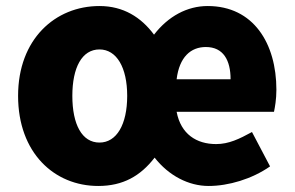

<svg xmlns="http://www.w3.org/2000/svg" viewBox="-20 -603 978 637"><path d="M306 14C388 14 446 -19 493 -80C540 -20 606 14 672 14C738 14 816 -9 876 -51L816 -165C774 -142 739 -125 697 -125C632 -125 580 -158 566 -232H889C892 -246 897 -273 897 -305C897 -459 821 -583 669 -583C601 -583 538 -549 491 -488C448 -546 389 -583 310 -583C163 -583 40 -473 40 -285C40 -96 160 14 306 14ZM310 -130C252 -130 220 -190 220 -285C220 -379 252 -439 310 -439C367 -439 402 -379 402 -285C402 -190 367 -130 310 -130ZM566 -340C575 -414 613 -447 663 -447C721 -447 745 -403 745 -340Z"/></svg>

Font: Noto Sans HK Black
Style: Regular
Weight: 900
Designer: Ryoko NISHIZUKA 西塚涼子 (kana, bopomofo & ideographs); Paul D. Hunt (Latin, Greek & Cyrillic); Sandoll Communications 산돌커뮤니
Foundry: Adobe
Version: Version 2.004;hotconv 1.0.118;makeotfexe 2.5.65603